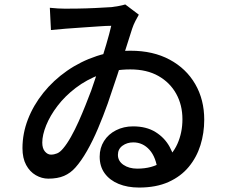

<svg xmlns="http://www.w3.org/2000/svg" viewBox="-20 -795 1040 863"><path d="M204 -760Q222 -758 240.5 -757Q259 -756 272 -756Q292 -756 329.5 -756.5Q367 -757 409 -759Q451 -761 481 -763Q497 -765 513.5 -768Q530 -771 543 -775L604 -729Q597 -717 588.5 -700.5Q580 -684 574 -666Q563 -633 546 -578Q529 -523 507.5 -458Q486 -393 464 -329Q444 -273 420.5 -217.5Q397 -162 371 -116.5Q345 -71 319 -42Q297 -17 268 -4.5Q239 8 197 8Q168 8 141 -7.5Q114 -23 97.5 -53.5Q81 -84 81 -129Q81 -195 105.5 -258.5Q130 -322 175 -378Q220 -434 281 -476.5Q342 -519 414.5 -543Q487 -567 567 -567Q668 -567 742.5 -527Q817 -487 857.5 -417Q898 -347 898 -257Q898 -197 881 -142.5Q864 -88 828.5 -45Q793 -2 737.5 23Q682 48 605 48Q553 48 513 31.5Q473 15 450.5 -16Q428 -47 428 -91Q428 -130 447.5 -161Q467 -192 501.5 -209.5Q536 -227 578 -227Q638 -227 679 -201.5Q720 -176 742.5 -135Q765 -94 770 -45L689 -24Q682 -88 652 -121.5Q622 -155 579 -155Q551 -155 530.5 -140Q510 -125 510 -99Q510 -71 535 -54Q560 -37 597 -37Q664 -37 709.5 -67.5Q755 -98 777.5 -148.5Q800 -199 800 -259Q800 -323 772 -373.5Q744 -424 692 -453.5Q640 -483 566 -483Q492 -483 430.5 -460Q369 -437 320.5 -400Q272 -363 238.5 -319Q205 -275 187.5 -231.5Q170 -188 170 -154Q170 -128 182 -114Q194 -100 209 -100Q223 -100 236.5 -105.5Q250 -111 264 -128Q281 -148 299 -180Q317 -212 333.5 -249Q350 -286 364.5 -322.5Q379 -359 390 -388Q408 -439 425.5 -492.5Q443 -546 457.5 -595Q472 -644 480 -679Q459 -679 425 -676.5Q391 -674 351.5 -671.5Q312 -669 275 -666Q238 -663 209 -660Z"/></svg>

Font: Noto Sans SC Medium
Style: Regular
Weight: 500
Designer: Ryoko NISHIZUKA  (kana, bopomofo & ideographs); Paul D. Hunt (Latin, Greek & Cyrillic); Sandoll Communications , Soo-you
Foundry: Adobe
Version: Version 2.004-H2;hotconv 1.0.118;makeotfexe 2.5.65603